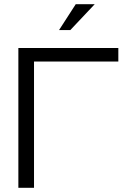

<svg xmlns="http://www.w3.org/2000/svg" viewBox="-20 -900 625 920"><path d="M68 0H143V-605H547V-670H68ZM263 -756H317L434 -880H343Z"/></svg>

Font: LT Wave Text Light
Style: Regular
Weight: 300
Designer: Daniel Lyons
Version: Version 2.5 (Glyphs App)